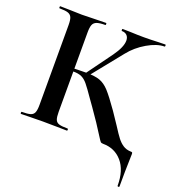

<svg xmlns="http://www.w3.org/2000/svg" viewBox="-145 -740 958 1047"><g transform="rotate(20 334.0 -216.5)"><path d="M25 -12Q59 -12 75 -17Q91 -22 97 -36.5Q103 -51 103 -81V-544Q103 -574 97 -588Q91 -602 75.5 -607.5Q60 -613 26 -613Q23 -613 23 -619Q23 -625 26 -625L79 -624Q125 -622 152 -622Q186 -622 236 -624L291 -625Q294 -625 294 -619Q294 -613 291 -613Q258 -613 242 -607Q226 -601 220 -586.5Q214 -572 214 -542V-81Q214 -51 219.5 -36.5Q225 -22 241 -17Q257 -12 291 -12Q294 -12 294 -6Q294 0 291 0Q256 0 235 -1L152 -2L79 -1Q59 0 25 0Q22 0 22 -6Q22 -12 25 -12ZM277 -326 387 -477Q428 -534 428 -572Q428 -591 417 -602Q406 -613 387 -613Q385 -613 385 -619Q385 -625 387 -625L433 -624Q477 -622 511 -622Q550 -622 592 -624L635 -625Q638 -625 638 -619Q638 -613 635 -613Q591 -613 536 -581Q481 -549 443 -501L295 -317ZM467 -33Q430 -93 377 -168L350 -206Q315 -257 298 -277.5Q281 -298 262.5 -306.5Q244 -315 214 -315Q203 -315 192.5 -314Q182 -313 174 -312L173 -330Q242 -333 282 -333Q333 -333 362 -322.5Q391 -312 417 -283.5Q443 -255 490 -188L537 -118Q563 -77 578.5 -57Q594 -37 612.5 -25Q631 -13 655 -12Q664 -12 666 -10Q668 -8 668 0Q668 23 667 38Q665 94 665 187Q665 192 659.5 192Q654 192 654 187Q654 98 611.5 49Q569 0 501 0Q491 0 486.5 -4.5Q482 -9 467 -33Z"/></g></svg>

Font: Cormorant Infant
Style: Bold
Weight: 700
Designer: Christian Thalmann (Catharsis Fonts)
Foundry: Catharsis Fonts
Version: Version 4.000